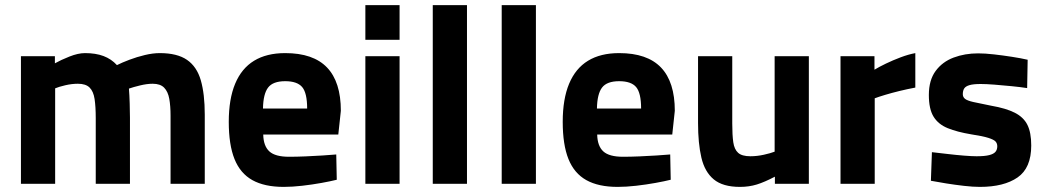

<svg xmlns="http://www.w3.org/2000/svg" viewBox="-20 -720 4094 752"><path d="M62 0V-500H195V-472Q218 -485 252 -498.5Q286 -512 313 -512Q355 -512 385.5 -500.5Q416 -489 438 -465Q458 -475 487 -486Q516 -497 547.5 -504.5Q579 -512 606 -512Q674 -512 712.5 -485.5Q751 -459 766.5 -405.5Q782 -352 782 -271V0H648V-267Q648 -305 643 -333Q638 -361 623 -376.5Q608 -392 578 -392Q556 -392 529 -385.5Q502 -379 485 -373Q487 -349 488 -314.5Q489 -280 489 -259V0H355V-257Q355 -302 350.5 -332Q346 -362 331 -377Q316 -392 285 -392Q261 -392 235.5 -386Q210 -380 196 -374V0Z M1091 12Q1016 12 968.5 -14.5Q921 -41 898.5 -97Q876 -153 876 -243Q876 -332 901 -392Q926 -452 975 -482Q1024 -512 1097 -512Q1207 -512 1261 -455.5Q1315 -399 1315 -286L1305 -193H1011Q1012 -148 1035 -127Q1058 -106 1112 -106Q1142 -106 1176.5 -107.5Q1211 -109 1243 -111Q1275 -113 1297 -115L1299 -16Q1275 -10 1239 -3.5Q1203 3 1164 7.5Q1125 12 1091 12ZM1010 -295H1183Q1183 -356 1163.5 -379Q1144 -402 1097 -402Q1049 -402 1030 -377Q1011 -352 1010 -295Z M1411 0V-500H1545V0ZM1411 -564V-700H1545V-564Z M1675 0V-700H1809V0Z M1945 0V-700H2079V0Z M2399 12Q2324 12 2276.5 -14.5Q2229 -41 2206.5 -97Q2184 -153 2184 -243Q2184 -332 2209 -392Q2234 -452 2283 -482Q2332 -512 2405 -512Q2515 -512 2569 -455.5Q2623 -399 2623 -286L2613 -193H2319Q2320 -148 2343 -127Q2366 -106 2420 -106Q2450 -106 2484.5 -107.5Q2519 -109 2551 -111Q2583 -113 2605 -115L2607 -16Q2583 -10 2547 -3.5Q2511 3 2472 7.5Q2433 12 2399 12ZM2318 -295H2491Q2491 -356 2471.5 -379Q2452 -402 2405 -402Q2357 -402 2338 -377Q2319 -352 2318 -295Z M2878 12Q2811 12 2775.5 -17.5Q2740 -47 2727 -103Q2714 -159 2714 -238V-500H2848V-236Q2848 -191 2852 -163Q2856 -135 2871 -121.5Q2886 -108 2919 -108Q2945 -108 2972 -114Q2999 -120 3014 -126V-500H3148V0H3015V-28Q2975 -7 2944.5 2.5Q2914 12 2878 12Z M3272 0V-500H3405V-447Q3423 -458 3450 -471Q3477 -484 3507.5 -495.5Q3538 -507 3565 -512V-377Q3533 -371 3502.5 -363.5Q3472 -356 3447 -348.5Q3422 -341 3406 -335V0Z M3818 12Q3791 12 3756 8Q3721 4 3686.5 -1.5Q3652 -7 3626 -12L3630 -124Q3657 -121 3690.5 -117Q3724 -113 3755.5 -110.5Q3787 -108 3805 -108Q3837 -108 3854.5 -112.5Q3872 -117 3879 -125.5Q3886 -134 3886 -147Q3886 -158 3879.5 -165.5Q3873 -173 3851 -180Q3829 -187 3783 -194Q3729 -203 3692 -218Q3655 -233 3636.5 -263Q3618 -293 3618 -348Q3618 -406 3644.5 -442Q3671 -478 3715 -494.5Q3759 -511 3811 -511Q3838 -511 3873 -507Q3908 -503 3943.5 -497.5Q3979 -492 4005 -486L4003 -375Q3977 -379 3942 -382.5Q3907 -386 3874.5 -388.5Q3842 -391 3821 -391Q3792 -391 3777 -386.5Q3762 -382 3756.5 -373.5Q3751 -365 3751 -351Q3751 -340 3759.5 -333Q3768 -326 3792 -320.5Q3816 -315 3862 -306Q3920 -296 3954.5 -278.5Q3989 -261 4004 -231Q4019 -201 4019 -150Q4019 -62 3965.5 -25Q3912 12 3818 12Z"/></svg>

Font: Titillium Web SemiBold
Style: Regular
Weight: 600
Designer: Mohamed Gaber, Accademia di Belle Arti di Urbino
Foundry: Kief Type Foundry, Accademia di Belle Arti di Urbino
Version: Version 3.000; ttfautohint (v1.8.4)